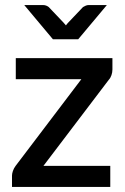

<svg xmlns="http://www.w3.org/2000/svg" viewBox="-20 -740 496 760"><path d="M425 -465Q425 -453.5 421.2 -442.5Q417.5 -431.5 410.5 -424L152 -83.5H416.5V0H27.5V-45Q27.5 -52.5 31 -63Q34.5 -73.5 41.5 -83L302 -426.5H42.5V-510H425ZM403 -720 289.5 -584.5H189.5L76 -720H150.5Q157.5 -720 163.5 -717.5Q169.5 -715 173 -712L231 -651Q235.5 -646 241 -639.5Q243.5 -643 245.8 -645.8Q248 -648.5 250.5 -651L308.5 -712Q312.5 -714.5 318.5 -717.2Q324.5 -720 331 -720Z"/></svg>

Font: LatoLatin Semibold
Style: Regular
Weight: 600
Designer: Lukasz Dziedzic with Adam Twardoch and Botio Nikoltchev
Foundry: tyPoland Lukasz Dziedzic
Version: Version 2.015; 2015-08-06; http://www.latofonts.com/